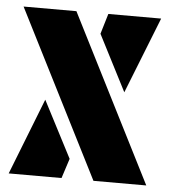

<svg xmlns="http://www.w3.org/2000/svg" viewBox="-46 -617 583 659"><g transform="rotate(5 245.5 -287.5)"><path d="M379 -312 280 -505 301 -575H483ZM9 -575H191L482 0H300ZM111 -263 212 -68 190 0H8Z"/></g></svg>

Font: Protest Guerrilla
Style: Regular
Weight: 400
Designer: Octavio Pardo
Foundry: Ashler Design
Version: Version 2.005; ttfautohint (v1.8.4.7-5d5b)